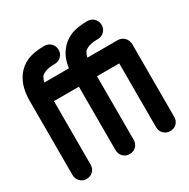

<svg xmlns="http://www.w3.org/2000/svg" viewBox="-167 -887 1028 1047"><g transform="rotate(-30 346.5 -363.0)"><path d="M29 -517Q29 -559 38.5 -595.5Q48 -632 71 -664Q97 -699 138.5 -717.5Q180 -736 247 -736Q272 -736 288.5 -719.5Q305 -703 305 -678Q305 -655 288.5 -638.5Q272 -622 247 -622Q213 -622 192.5 -615Q172 -608 161 -596Q153 -583 148 -563H303Q304 -571 305.5 -578.5Q307 -586 309 -594Q318 -633 342 -664Q368 -699 409.5 -717.5Q451 -736 518 -736Q543 -736 559.5 -719.5Q576 -703 576 -678Q576 -655 559.5 -638.5Q543 -622 518 -622Q484 -622 463.5 -615Q443 -608 432 -596Q424 -583 419 -563H610Q634 -563 651 -546Q658 -539 661 -532Q664 -527 664 -524Q666 -519 666.5 -515.5Q667 -512 668 -510V-47Q668 -22 652 -6Q636 10 611 10Q588 10 571 -6Q554 -22 554 -47V-449H414V-50Q414 -25 398 -8.5Q382 8 356 8Q333 8 316.5 -8.5Q300 -25 300 -50V-449H143V-50Q143 -25 127 -8.5Q111 8 85 8Q62 8 45.5 -8.5Q29 -25 29 -50Z"/></g></svg>

Font: VDS
Style: Bold
Weight: 700
Designer: artmaker
Foundry: artmaker
Version: Version 1.000 2009 initial release